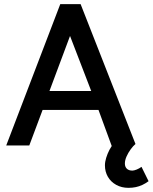

<svg xmlns="http://www.w3.org/2000/svg" viewBox="-20 -700 735 924"><path d="M527 -8Q516 3 506.5 21.5Q497 40 491 59.5Q485 79 485 96Q485 126 499 150.5Q513 175 539 189.5Q565 204 598 204Q617 204 633.5 200.5Q650 197 665 190Q680 183 695 172L661 103Q650 111 637.5 116Q625 121 617 121Q600 121 590.5 112Q581 103 581 87Q581 71 589 53Q597 35 609 18.5Q621 2 632 -7ZM419 -262H218L317 -527ZM270 -680 10 0H121L185 -171H454L520 9L632 -7L368 -680Z"/></svg>

Font: Catamaran SemiBold
Style: Regular
Weight: 600
Designer: Pria Ravichandran
Version: Version 2.000